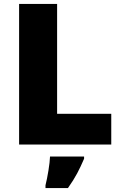

<svg xmlns="http://www.w3.org/2000/svg" viewBox="-20 -734 622 975"><path d="M77 0V-714H270V-156H545V0ZM407 72Q390 112 372 146Q354 180 325 221H211V207Q219 175 226 132Q233 89 234 61H407Z"/></svg>

Font: Noto Sans Gurmukhi UI Black
Style: Regular
Weight: 900
Designer: Jelle Bosma - Monotype Design Team
Foundry: Monotype Imaging Inc.
Version: Version 2.004; ttfautohint (v1.8.4.7-5d5b)